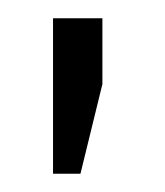

<svg xmlns="http://www.w3.org/2000/svg" viewBox="-20 -695 181 210"><path d="M38 -505V-675H92V-603L68 -505Z"/></svg>

Font: Gemunu Libre ExtraLight
Style: Regular
Weight: 200
Designer: Puspanada Ekanayake, Sola Matas, Pathum Egodawatta, Kosala Senevirathne
Foundry: mooniak
Version: Version 1.100